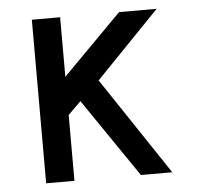

<svg xmlns="http://www.w3.org/2000/svg" viewBox="-45 -602 689 649"><g transform="rotate(-5 300.0 -277.5)"><path d="M382 -555 182 -353V-555H86V0H182V-223.5L225.5 -266.5L407.5 0H514L293 -331L509.5 -555Z"/></g></svg>

Font: Kode
Style: Regular
Weight: 400
Monospace: yes
Designer: Isa Ozler
Foundry: Kadena LLC
Version: Version 1.000;gftools[0.9.28]